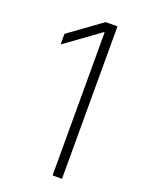

<svg xmlns="http://www.w3.org/2000/svg" viewBox="-139 -795 646 861"><g transform="rotate(20 184.0 -364.0)"><path d="M268.6 -727.5V0H223.6V-682.6H220.2L56.6 -564V-614.7L212.4 -727.5Z"/></g></svg>

Font: Inter 18pt ExtraLight
Style: Regular
Weight: 250
Designer: Rasmus Andersson
Foundry: rsms
Version: Version 4.001;git-66647c0bb